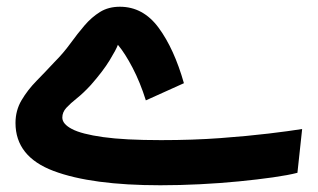

<svg xmlns="http://www.w3.org/2000/svg" viewBox="-20 -529 945 570"><path d="M456 21Q252 21 139 -21.5Q26 -64 26 -164Q26 -201 44 -231.5Q62 -262 88.5 -289Q115 -316 141 -344Q168 -371 189 -400Q210 -429 231 -453.5Q252 -478 277 -493.5Q302 -509 336 -509Q405 -509 451 -446.5Q497 -384 526 -282L413 -231Q396 -285 373.5 -328Q351 -371 330 -396Q325 -382 305.5 -350Q286 -318 250 -277Q228 -253 208.5 -237.5Q189 -222 177 -209Q165 -196 165 -180Q165 -161 193.5 -146Q222 -131 286 -122Q350 -113 458 -113Q553 -113 634 -119Q715 -125 777.5 -132.5Q840 -140 877 -146L863 -16Q836 -9 790.5 -2.5Q745 4 689 9.5Q633 15 573 18Q513 21 456 21Z"/></svg>

Font: Noto Sans Arabic SemCond
Style: Bold
Weight: 700
Width: 4
Designer: Monotype Design Team, Nadine Chahine, Nizar Qandah and Khaled Hosny
Foundry: Monotype Imaging Inc.
Version: Version 2.012; ttfautohint (v1.8.4.7-5d5b)